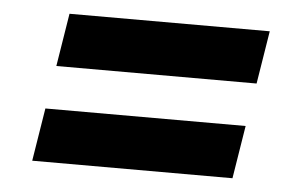

<svg xmlns="http://www.w3.org/2000/svg" viewBox="-35 -553 670 426"><g transform="rotate(5 300.0 -340.0)"><path d="M85 -388 104 -506H550L531 -388ZM496 -174H50L69 -292H515Z"/></g></svg>

Font: Iosevka Aile Heavy
Style: Italic
Weight: 900
Italic angle: -9°
Designer: Belleve Invis
Foundry: Belleve Invis
Version: Version 31.1.0; ttfautohint (v1.8.4)